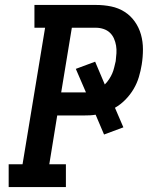

<svg xmlns="http://www.w3.org/2000/svg" viewBox="-20 -755 640 775"><path d="M15 0V-92H71L162 -643H119V-735H368Q399 -735 428.5 -729Q458 -723 482.5 -707.5Q507 -692 524 -668Q541 -644 549 -615.5Q557 -587 557 -556Q557 -525 552 -494Q548 -469 540.5 -444Q533 -419 519.5 -396Q506 -373 486.5 -353Q467 -333 444 -320L478 -241L400 -212L366 -292Q354 -290 343 -289.5Q332 -289 321 -289H211L179 -92H246V0ZM321 -382Q322 -382 323.5 -382Q325 -382 327 -382L286 -477L364 -506L403 -414Q413 -424 420.5 -435.5Q428 -447 433 -458.5Q438 -470 441 -483Q444 -496 447 -508Q449 -524 450 -540Q451 -556 448.5 -571Q446 -586 440 -599.5Q434 -613 423.5 -623Q413 -633 398 -638Q383 -643 368 -643H270L227 -382Z"/></svg>

Font: Iosevka Curly Slab SmBdEx
Style: Italic
Weight: 600
Width: 7
Italic angle: -9°
Monospace: yes
Designer: Belleve Invis
Foundry: Belleve Invis
Version: Version 11.1.0; ttfautohint (v1.8.3)